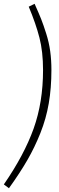

<svg xmlns="http://www.w3.org/2000/svg" viewBox="-28 -853 312 1009"><path d="M153.8 -833Q176.8 -781.7 188.5 -752.2Q200.2 -722.7 214.8 -676.5Q229.5 -630.4 235.8 -584Q242.2 -537.6 242.2 -484.9Q242.2 -390.6 228.3 -309.8Q214.4 -229 184.3 -153.8Q154.3 -78.6 115.7 -11.7Q77.1 55.2 19 136.2L-7.8 116.2Q99.1 -38.6 148.7 -177.2Q198.2 -315.9 198.2 -484.9Q198.2 -581.1 179.4 -654.5Q160.6 -728 123 -817.9Z"/></svg>

Font: Fira Sans Compressed ExtraLight
Style: Italic
Weight: 250
Width: 3
Italic angle: -8°
Designer: Carrois Corporate & Edenspiekermann AG
Foundry: Carrois Corporate GbR & Edenspiekermann AG
Version: Version 4.203;PS 004.203;hotconv 1.0.88;makeotf.lib2.5.64775